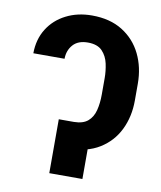

<svg xmlns="http://www.w3.org/2000/svg" viewBox="-83 -804 731 870"><g transform="rotate(10 282.5 -368.5)"><path d="M222.7 -248H272.9Q314.5 -248.5 336.7 -267.6Q358.9 -286.6 367.2 -319.3Q375.5 -352.1 375.5 -391.6V-468.3Q375.5 -500 368.4 -533.4Q361.3 -566.9 339.4 -590.1Q317.4 -613.3 272.9 -613.3Q228 -613.3 204.8 -587.2Q181.6 -561 181.2 -522.5H37.6Q38.1 -586.9 68.4 -635.3Q98.6 -683.6 151.4 -710.4Q204.1 -737.3 270.5 -737.3Q353.5 -737.3 410.9 -701.4Q468.3 -665.5 498 -604.7Q527.8 -543.9 527.8 -468.3V-391.6Q527.8 -316.9 498.3 -256.6Q468.8 -196.3 411.4 -160.9Q354 -125.5 270 -125.5H222.7ZM355.5 -248V0H203.1V-248Z"/></g></svg>

Font: Inter 20pt
Style: Bold
Weight: 700
Version: Version 4.001;git-66647c0bb